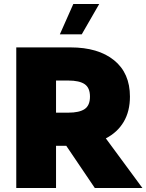

<svg xmlns="http://www.w3.org/2000/svg" viewBox="-20 -936 729 956"><path d="M61 -700H331Q469 -700 548 -636Q627 -572 627 -455Q627 -382 596 -329.5Q565 -277 507 -247L689 0H452L310 -210H259V0H61ZM428 -455Q428 -499 401.5 -517Q375 -535 320 -535H259V-375H320Q375 -375 401.5 -393Q428 -411 428 -455ZM345 -916H474L387 -765H278Z"/></svg>

Font: Chess Sans ExtraBold
Style: Regular
Weight: 800
Designer: Wolf Bōese
Foundry: Wolf Bōese
Version: Version 7.223